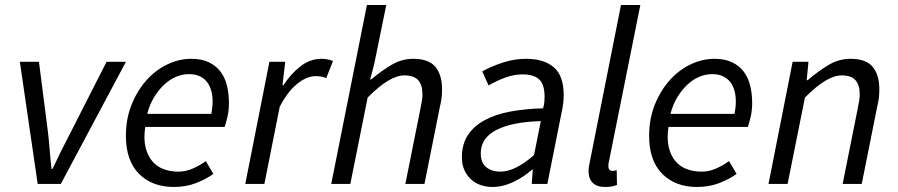

<svg xmlns="http://www.w3.org/2000/svg" viewBox="-20 -732 3572 764"><path d="M130 0 59 -486H135L171 -205Q175 -170 178 -132.5Q181 -95 185 -60H189Q206 -96 224 -132.5Q242 -169 261 -205L404 -486H481L222 0Z M481 -191Q481 -260 504 -316.5Q527 -373 563.5 -413.5Q600 -454 646.5 -476Q693 -498 741 -498Q782 -498 810.5 -484.5Q839 -471 857 -447.5Q875 -424 883 -391.5Q891 -359 891 -322Q891 -293 885 -267Q879 -241 874 -227H558Q551 -180 559 -146.5Q567 -113 585.5 -91Q604 -69 631 -59Q658 -49 690 -49Q719 -49 747.5 -61.5Q776 -74 799 -91L829 -40Q800 -19 760 -3.5Q720 12 672 12Q585 12 533 -40.5Q481 -93 481 -191ZM566 -279H821Q823 -291 824.5 -303Q826 -315 826 -329Q826 -350 821 -369.5Q816 -389 805 -404Q794 -419 776 -428Q758 -437 732 -437Q705 -437 679.5 -426Q654 -415 632 -394Q610 -373 592.5 -344Q575 -315 566 -279Z M956 0 1052 -486H1115L1104 -393H1108Q1137 -438 1175.5 -468Q1214 -498 1259 -498Q1284 -498 1305 -489L1278 -421Q1262 -429 1236 -429Q1200 -429 1162 -398Q1124 -367 1093 -307L1032 0Z M1298 0 1440 -712H1517L1469 -477L1453 -416H1457Q1499 -451 1539 -474.5Q1579 -498 1624 -498Q1686 -498 1712.5 -466Q1739 -434 1739 -377Q1739 -360 1737.5 -345Q1736 -330 1731 -310L1669 0H1593L1653 -300Q1657 -320 1659 -332Q1661 -344 1661 -357Q1661 -394 1644 -413Q1627 -432 1589 -432Q1560 -432 1524.5 -411Q1489 -390 1443 -344L1374 0Z M1818 -106Q1818 -158 1841.5 -194Q1865 -230 1908 -253.5Q1951 -277 2010 -288Q2069 -299 2141 -301Q2145 -315 2146 -325Q2147 -335 2147 -346Q2147 -396 2125.5 -416Q2104 -436 2059 -436Q2026 -436 1992.5 -424Q1959 -412 1924 -392L1899 -448Q1937 -469 1982.5 -483.5Q2028 -498 2073 -498Q2144 -498 2183.5 -464.5Q2223 -431 2223 -353Q2223 -338 2221 -320Q2219 -302 2215 -286L2158 0H2096L2100 -57H2097Q2065 -28 2023 -8Q1981 12 1939 12Q1915 12 1893 4.5Q1871 -3 1854.5 -18Q1838 -33 1828 -55Q1818 -77 1818 -106ZM2132 -250Q2018 -247 1955.5 -215Q1893 -183 1893 -122Q1893 -84 1915 -66.5Q1937 -49 1971 -49Q2030 -49 2105 -115Z M2387 12Q2355 12 2338.5 -4.5Q2322 -21 2322 -51Q2322 -67 2328 -93L2451 -712H2528L2403 -89Q2401 -81 2401 -77V-70Q2401 -52 2418 -52Q2421 -52 2424 -52.5Q2427 -53 2434 -55L2435 4Q2425 8 2414 10Q2403 12 2387 12Z M2563 -191Q2563 -260 2586 -316.5Q2609 -373 2645.5 -413.5Q2682 -454 2728.5 -476Q2775 -498 2823 -498Q2864 -498 2892.5 -484.5Q2921 -471 2939 -447.5Q2957 -424 2965 -391.5Q2973 -359 2973 -322Q2973 -293 2967 -267Q2961 -241 2956 -227H2640Q2633 -180 2641 -146.5Q2649 -113 2667.5 -91Q2686 -69 2713 -59Q2740 -49 2772 -49Q2801 -49 2829.5 -61.5Q2858 -74 2881 -91L2911 -40Q2882 -19 2842 -3.5Q2802 12 2754 12Q2667 12 2615 -40.5Q2563 -93 2563 -191ZM2648 -279H2903Q2905 -291 2906.5 -303Q2908 -315 2908 -329Q2908 -350 2903 -369.5Q2898 -389 2887 -404Q2876 -419 2858 -428Q2840 -437 2814 -437Q2787 -437 2761.5 -426Q2736 -415 2714 -394Q2692 -373 2674.5 -344Q2657 -315 2648 -279Z M3038 0 3134 -486H3197L3190 -413H3194Q3236 -449 3277 -473.5Q3318 -498 3364 -498Q3426 -498 3452.5 -466Q3479 -434 3479 -377Q3479 -360 3477.5 -345Q3476 -330 3471 -310L3409 0H3333L3393 -300Q3397 -320 3399 -332Q3401 -344 3401 -357Q3401 -394 3384 -413Q3367 -432 3329 -432Q3300 -432 3264.5 -411Q3229 -390 3183 -344L3114 0Z"/></svg>

Font: Matigon Symbol
Style: Regular
Weight: 400
Designer: Paul D. Hunt
Foundry: Adobe Systems Incorporated
Version: Version 2.021;PS 2.000;hotconv 1.0.86;makeotf.lib2.5.63406